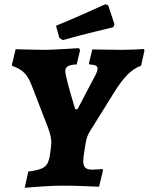

<svg xmlns="http://www.w3.org/2000/svg" viewBox="-20 -879 704 909"><path d="M336 -362H347L423 -507Q442 -539 442 -555Q442 -564 433 -568.5Q424 -573 403 -574L401 -579L417 -645Q456 -645 479 -644L556 -643Q585 -643 618 -644.5Q651 -646 661 -647L664 -640L648 -568Q611 -554 582 -524Q553 -494 520 -441L408 -261Q393 -237 388.5 -216.5Q384 -196 376 -141Q374 -123 374 -117Q374 -95 383.5 -85.5Q393 -76 415 -76Q432 -76 446 -77Q460 -78 464 -79L468 -74L449 5Q429 4 375 2Q321 0 271 0Q234 0 175 4Q116 8 97 10L114 -67Q155 -72 175.5 -80.5Q196 -89 205 -106Q214 -123 218 -156L221 -180Q223 -196 223 -204Q223 -234 206 -278L131 -472Q116 -512 96 -533Q76 -554 40 -566L36 -571L54 -646Q70 -646 111.5 -644.5Q153 -643 189 -643Q218 -643 276.5 -646.5Q335 -650 354 -651L359 -641L343 -574Q314 -573 301.5 -565.5Q289 -558 289 -543Q289 -517 336 -362ZM277 -689 261 -700 245 -757Q316 -786 387.5 -818Q459 -850 479 -859L492 -854L522 -764L516 -750Q495 -745 423 -727.5Q351 -710 277 -689Z"/></svg>

Font: Alegreya ExtraBold
Style: Italic
Weight: 800
Italic angle: -7°
Designer: Juan Pablo del Peral
Foundry: Huerta Tipografica
Version: Version 2.007; ttfautohint (v1.6)